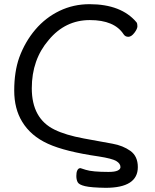

<svg xmlns="http://www.w3.org/2000/svg" viewBox="-20 -733 743 918"><path d="M408 -713Q560 -713 633 -626Q637 -620 637 -607.5Q637 -595 622.5 -576Q608 -557 593.5 -557Q579 -557 571 -569Q527 -637 409.5 -637Q292 -637 213 -542Q132 -448 132 -311Q132 -166 241 -113Q294 -87 380.5 -71Q467 -55 517.5 -46Q568 -37 603.5 -11.5Q639 14 639 66Q639 165 485 165Q416 164 386.5 157Q357 150 351 137.5Q345 125 345 108.5Q345 92 349 83Q354 71 364 71H365Q378 75 390 79Q421 89 499 89Q529 89 542.5 82.5Q556 76 556 66Q556 49 536 37Q516 25 452 15Q292 -8 209.5 -45.5Q127 -83 86 -151Q48 -213 48 -300Q48 -390 72 -458Q100 -534 149 -591.5Q198 -649 264.5 -681Q331 -713 408 -713Z"/></svg>

Font: Moon Stars Kai
Style: Bold
Weight: 700
Designer: GuiWonder
Version: Version 1.101